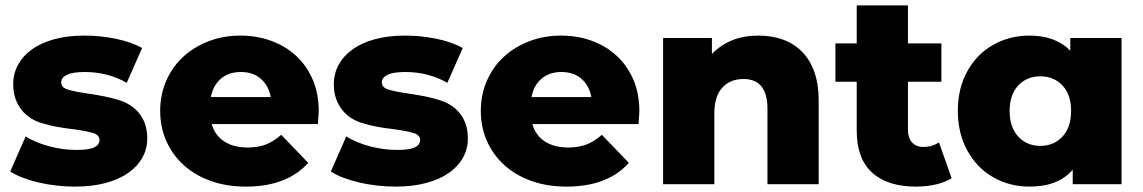

<svg xmlns="http://www.w3.org/2000/svg" viewBox="-20 -683 4240 712"><path d="M18 -47 75 -177Q112 -154 162.5 -140.5Q213 -127 264 -127Q310 -127 329.5 -136.5Q349 -146 349 -164Q349 -182 325.5 -189.5Q302 -197 251 -204Q186 -211 140 -225Q117 -231 97 -243Q77 -255 62 -273Q47 -291 38 -315Q29 -339 29 -371Q29 -410 47 -443Q65 -476 98.5 -500Q132 -524 181 -537.5Q230 -551 293 -551Q353 -551 410.5 -539Q468 -527 507 -505L450 -376Q379 -416 294 -416Q249 -416 228 -405.5Q207 -395 207 -378Q207 -359 229.5 -351.5Q252 -344 306 -336Q340 -331 367.5 -325.5Q395 -320 417 -313Q439 -307 459 -295Q479 -283 494 -265.5Q509 -248 517.5 -224Q526 -200 526 -169Q526 -131 508 -98.5Q490 -66 456 -42Q422 -18 372 -4.5Q322 9 258 9Q190 9 124 -6Q91 -14 64.5 -24Q38 -34 18 -47Z M1159 -223H765Q777 -181 811.5 -158.5Q846 -136 898 -136Q937 -136 965.5 -147Q994 -158 1023 -183L1123 -79Q1044 9 892 9Q820 9 761.5 -12Q703 -33 661.5 -70.5Q620 -108 597 -159.5Q574 -211 574 -272Q574 -332 596.5 -383.5Q619 -435 659 -472Q699 -509 753.5 -530Q808 -551 872 -551Q933 -551 986 -531.5Q1039 -512 1078 -476Q1117 -440 1139.5 -388Q1162 -336 1162 -270Q1162 -268 1159 -223ZM762 -323H984Q976 -366 947 -391Q918 -416 873 -416Q828 -416 799 -391Q770 -366 762 -323Z M1207 -47 1264 -177Q1301 -154 1351.5 -140.5Q1402 -127 1453 -127Q1499 -127 1518.5 -136.5Q1538 -146 1538 -164Q1538 -182 1514.5 -189.5Q1491 -197 1440 -204Q1375 -211 1329 -225Q1306 -231 1286 -243Q1266 -255 1251 -273Q1236 -291 1227 -315Q1218 -339 1218 -371Q1218 -410 1236 -443Q1254 -476 1287.5 -500Q1321 -524 1370 -537.5Q1419 -551 1482 -551Q1542 -551 1599.5 -539Q1657 -527 1696 -505L1639 -376Q1568 -416 1483 -416Q1438 -416 1417 -405.5Q1396 -395 1396 -378Q1396 -359 1418.5 -351.5Q1441 -344 1495 -336Q1529 -331 1556.5 -325.5Q1584 -320 1606 -313Q1628 -307 1648 -295Q1668 -283 1683 -265.5Q1698 -248 1706.5 -224Q1715 -200 1715 -169Q1715 -131 1697 -98.5Q1679 -66 1645 -42Q1611 -18 1561 -4.5Q1511 9 1447 9Q1379 9 1313 -6Q1280 -14 1253.5 -24Q1227 -34 1207 -47Z M2348 -223H1954Q1966 -181 2000.5 -158.5Q2035 -136 2087 -136Q2126 -136 2154.5 -147Q2183 -158 2212 -183L2312 -79Q2233 9 2081 9Q2009 9 1950.5 -12Q1892 -33 1850.5 -70.5Q1809 -108 1786 -159.5Q1763 -211 1763 -272Q1763 -332 1785.5 -383.5Q1808 -435 1848 -472Q1888 -509 1942.5 -530Q1997 -551 2061 -551Q2122 -551 2175 -531.5Q2228 -512 2267 -476Q2306 -440 2328.5 -388Q2351 -336 2351 -270Q2351 -268 2348 -223ZM1951 -323H2173Q2165 -366 2136 -391Q2107 -416 2062 -416Q2017 -416 1988 -391Q1959 -366 1951 -323Z M3016 -310V0H2826V-279Q2826 -390 2737 -390Q2688 -390 2658.5 -358Q2629 -326 2629 -262V0H2439V-542H2620V-483Q2686 -551 2792 -551Q2843 -551 2884 -536Q2925 -521 2954.5 -491Q2984 -461 3000 -415.5Q3016 -370 3016 -310Z M3509 -22Q3485 -7 3450.5 1Q3416 9 3377 9Q3271 9 3214 -43Q3157 -95 3157 -198V-380H3078V-522H3157V-663H3347V-522H3471V-380H3347V-200Q3347 -171 3362.5 -154.5Q3378 -138 3404 -138Q3436 -138 3462 -155Z M4139 -542V0H3958V-54Q3905 9 3798 9Q3724 9 3663.5 -25.5Q3603 -60 3567.5 -124Q3532 -188 3532 -272Q3532 -356 3567.5 -419.5Q3603 -483 3663.5 -517Q3724 -551 3798 -551Q3894 -551 3949 -495V-542ZM3952 -272Q3952 -332 3920 -366Q3888 -400 3838 -400Q3788 -400 3756 -366Q3724 -332 3724 -272Q3724 -211 3756 -176.5Q3788 -142 3838 -142Q3888 -142 3920 -176.5Q3952 -211 3952 -272Z"/></svg>

Font: CMG Sans ExtraBold
Style: Regular
Weight: 800
Designer: Julieta Ulanovsky
Foundry: Julieta Ulanovsky
Version: Version 7.200